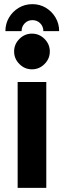

<svg xmlns="http://www.w3.org/2000/svg" viewBox="-20 -905 307 925"><path d="M65 0V-510H203V0ZM134 -571Q99 -571 73.5 -596.5Q48 -622 48 -657Q48 -692 73.5 -717.5Q99 -743 134 -743Q169 -743 194.5 -717.5Q220 -692 220 -657Q220 -622 194.5 -596.5Q169 -571 134 -571ZM136 -885Q100 -885 70.5 -867.5Q41 -850 23.5 -820.5Q6 -791 6 -755H84Q84 -777 99 -792.5Q114 -808 136 -808Q159 -808 174 -792.5Q189 -777 189 -755H265Q265 -791 247.5 -820.5Q230 -850 201 -867.5Q172 -885 136 -885Z"/></svg>

Font: MuseoModerno SemiBold
Style: Regular
Weight: 600
Designer: Pablo Cosgaya, Héctor Gatti, Marcela Romero, and the Authors of The MuseoModerno Project.
Foundry: Omnibus-Type Team
Version: Version 1.001